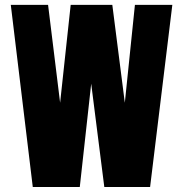

<svg xmlns="http://www.w3.org/2000/svg" viewBox="-20 -752 736 772"><path d="M300.8 0H111.8L23.4 -732.4H173.3L221.7 -338.9L264.2 -732.4H431.6L481.9 -338.9L522.5 -732.4H672.9L583.5 0H399.4L346.7 -415.5Z"/></svg>

Font: Anton
Style: Regular
Weight: 400
Designer: Vernon Adams, Tural Alisoy
Foundry: Vernon Adams
Version: Version 2.300